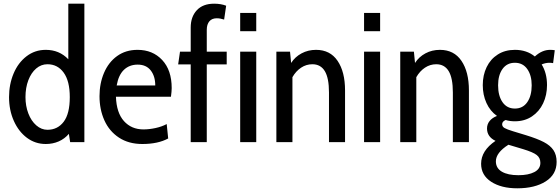

<svg xmlns="http://www.w3.org/2000/svg" viewBox="-20 -770 3035 1040"><path d="M437 -750V0H360L353 -45Q330 -18 298 -4Q266 10 228 10Q171 10 126 -23.5Q81 -57 55 -115Q29 -173 29 -244Q29 -313 53.5 -371.5Q78 -430 123.5 -465Q169 -500 228 -500Q301 -500 350 -449V-750ZM358 -244Q358 -331 325 -376.5Q292 -422 237 -422Q203 -422 176 -399Q149 -376 133.5 -335.5Q118 -295 118 -244Q118 -196 133.5 -155.5Q149 -115 176.5 -91Q204 -67 237 -67Q292 -67 325 -110.5Q358 -154 358 -244Z M519 -249Q519 -318 543.5 -375.5Q568 -433 614.5 -466.5Q661 -500 725 -500Q807 -500 858.5 -445Q910 -390 910 -293Q910 -276 906 -246H608Q611 -159 651.5 -114Q692 -69 757 -69Q788 -69 822.5 -76.5Q857 -84 883 -98L891 -20Q836 10 751 10Q677 10 624.5 -24.5Q572 -59 545.5 -118Q519 -177 519 -249ZM821 -307Q821 -357 796.5 -388.5Q772 -420 726 -420Q681 -420 651.5 -392Q622 -364 612 -307Z M1013 -421H945L955 -490H1013V-621Q1013 -679 1046 -714.5Q1079 -750 1140 -750Q1177 -750 1205 -739L1194 -664Q1173 -671 1154 -671Q1128 -671 1114 -654.5Q1100 -638 1100 -608V-490H1208V-421H1100V0H1013Z M1281 -700H1368V-601H1281ZM1281 -490H1368V0H1281Z M1849 -280V0H1762V-269Q1762 -347 1739.5 -384.5Q1717 -422 1672 -422Q1639 -422 1611 -403.5Q1583 -385 1564 -352V0H1477V-490H1551L1557 -429Q1578 -462 1613.5 -481Q1649 -500 1692 -500Q1768 -500 1808.5 -440.5Q1849 -381 1849 -280Z M1952 -700H2039V-601H1952ZM1952 -490H2039V0H1952Z M2520 -280V0H2433V-269Q2433 -347 2410.5 -384.5Q2388 -422 2343 -422Q2310 -422 2282 -403.5Q2254 -385 2235 -352V0H2148V-490H2222L2228 -429Q2249 -462 2284.5 -481Q2320 -500 2363 -500Q2439 -500 2479.5 -440.5Q2520 -381 2520 -280Z M2586 117Q2586 46 2664 -7Q2618 -29 2618 -74Q2618 -97 2632 -114.5Q2646 -132 2672 -142Q2635 -168 2615 -212Q2595 -256 2595 -309Q2595 -363 2616 -406.5Q2637 -450 2676.5 -475Q2716 -500 2769 -500Q2833 -500 2877 -464Q2916 -500 2960 -500Q2973 -500 2985 -498L2976 -428Q2966 -430 2956 -430Q2935 -430 2914 -421Q2943 -374 2943 -309Q2943 -255 2922 -210.5Q2901 -166 2861.5 -139.5Q2822 -113 2769 -113Q2741 -113 2719 -120Q2700 -112 2700 -97Q2700 -84 2713 -76.5Q2726 -69 2759 -59L2828 -38Q2890 -19 2925.5 -0.5Q2961 18 2978 43.5Q2995 69 2995 107Q2995 175 2936 212.5Q2877 250 2782 250Q2695 250 2640.5 214.5Q2586 179 2586 117ZM2860 -308Q2860 -362 2836 -396Q2812 -430 2769 -430Q2726 -430 2702 -396.5Q2678 -363 2678 -308Q2678 -251 2702 -216.5Q2726 -182 2769 -182Q2812 -182 2836 -216.5Q2860 -251 2860 -308ZM2907 112Q2907 85 2887 69.5Q2867 54 2814 38L2734 14Q2666 57 2666 104Q2666 141 2698.5 160Q2731 179 2788 179Q2842 179 2874.5 162Q2907 145 2907 112Z"/></svg>

Font: Cabin Condensed
Style: Regular
Weight: 400
Width: 3
Designer: Pablo Impallari
Foundry: Pablo Impallari. http://www.impallari.com Igino Marini. http://www.ikern.com
Version: Version 2.200